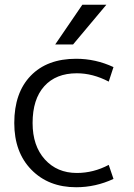

<svg xmlns="http://www.w3.org/2000/svg" viewBox="-20 -777 562 807"><path d="M287 -590H212L326 -757H427ZM437 -84 457 -25Q382 10 300 10Q184 10 112 -63.5Q40 -137 40 -260Q40 -387 109 -458.5Q178 -530 300 -530Q382 -530 457 -495L437 -434Q370 -469 303 -469Q215 -469 166 -414.5Q117 -360 117 -260Q117 -164 168.5 -107Q220 -50 303 -50Q373 -50 437 -84Z"/></svg>

Font: M PLUS 1p
Style: Regular
Weight: 400
Version: Version 1.062